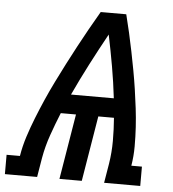

<svg xmlns="http://www.w3.org/2000/svg" viewBox="-94 -783 747 831"><g transform="rotate(5 279.0 -367.5)"><path d="M-42 0V-84H16Q23 -127 36.5 -169Q50 -211 66.5 -252.5Q83 -294 101 -335Q119 -376 139 -416.5Q159 -457 179.5 -497Q200 -537 221.5 -577Q243 -617 265 -656.5Q287 -696 310 -735H421Q431 -696 440 -656Q449 -616 457 -576.5Q465 -537 472.5 -496.5Q480 -456 486 -415.5Q492 -375 497 -334Q502 -293 504.5 -252Q507 -211 507 -168.5Q507 -126 500 -84H546V0H389L403 -84Q411 -134 411 -184Q411 -234 407 -284H339L292 0H195L242 -284H176Q156 -235 138.5 -185Q121 -135 112 -84L98 0ZM213 -368H399Q391 -437 379 -505.5Q367 -574 353 -641Q316 -574 280.5 -505.5Q245 -437 213 -368Z"/></g></svg>

Font: Iosevka Curly Slab MdEx
Style: Italic
Weight: 500
Width: 7
Italic angle: -9°
Monospace: yes
Designer: Belleve Invis
Foundry: Belleve Invis
Version: Version 11.0.0; ttfautohint (v1.8.3)